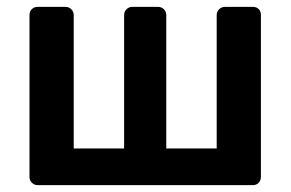

<svg xmlns="http://www.w3.org/2000/svg" viewBox="-20 -540 850 560"><path d="M90 0Q80 0 73 -7Q66 -14 66 -24V-496Q66 -507 73 -513.5Q80 -520 90 -520H170Q181 -520 188 -513Q195 -506 195 -496V-107H342V-496Q342 -506 349 -513Q356 -520 366 -520H441Q451 -520 458 -513Q465 -506 465 -496V-107H612V-496Q612 -506 619 -513Q626 -520 637 -520H717Q728 -520 734.5 -513.5Q741 -507 741 -496V-24Q741 -14 734.5 -7Q728 0 717 0Z"/></svg>

Font: Rubik AZ
Style: Regular
Weight: 500
Designer: Hubert and Fischer
Foundry: Hubert & Fischer
Version: Version 2.000